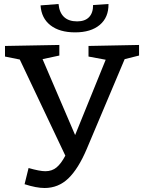

<svg xmlns="http://www.w3.org/2000/svg" viewBox="-20 -925 720 961"><path d="M676 -700V-647L604 -629L414 -179Q372 -80 322 -32Q272 16 203 16Q162 16 103 -3L123 -84Q179 -68 207 -68Q240 -68 263 -87Q286 -106 307 -146L79 -627L5 -642V-695L277 -700V-647L193 -629L356 -249L509 -626L423 -642V-695ZM183 -898 273 -905Q277 -862 300.5 -840Q324 -818 366 -818Q405 -818 425.5 -839Q446 -860 446 -900L523 -905Q524 -838 479.5 -800.5Q435 -763 356 -763Q278 -763 232.5 -798.5Q187 -834 183 -898Z"/></svg>

Font: Bitter Pro Medium
Style: Regular
Weight: 500
Designer: Sol Matas, and Bitter project Authors
Foundry: Sol Matas
Version: Version 1.010